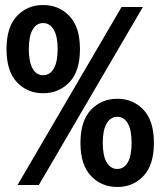

<svg xmlns="http://www.w3.org/2000/svg" viewBox="-20 -738 640 766"><path d="M152 -366Q89 -366 47.5 -410Q6 -454 6 -542Q6 -630 47.5 -674Q89 -718 152 -718Q215 -718 257 -674Q299 -630 299 -542Q299 -454 257 -410Q215 -366 152 -366ZM50 0 465 -710H550L135 0ZM152 -438Q179 -438 194.5 -464.5Q210 -491 210 -542Q210 -593 194.5 -619.5Q179 -646 152 -646Q125 -646 110 -619.5Q95 -593 95 -542Q95 -491 110 -464.5Q125 -438 152 -438ZM448 8Q385 8 343 -36Q301 -80 301 -168Q301 -256 343 -300Q385 -344 448 -344Q511 -344 552.5 -300Q594 -256 594 -168Q594 -80 552.5 -36Q511 8 448 8ZM448 -64Q475 -64 490 -90.5Q505 -117 505 -168Q505 -219 490 -245.5Q475 -272 448 -272Q421 -272 405.5 -245.5Q390 -219 390 -168Q390 -117 405.5 -90.5Q421 -64 448 -64Z"/></svg>

Font: Geist Mono SemiBold
Style: Regular
Weight: 600
Monospace: yes
Designer: Basement.studio, Andrés Briganti, Mateo Zaragoza
Foundry: Basement.studio, Vercel, Andrés Briganti, Guido Ferreyra, Mateo Zaragoza
Version: Version 1.500; ttfautohint (v1.8.4.7-5d5b)